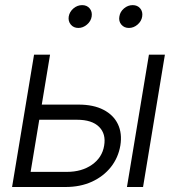

<svg xmlns="http://www.w3.org/2000/svg" viewBox="-20 -748 708 768"><path d="M136.2 -329.6H294.4Q354 -329.6 394 -308.8Q434.1 -288.1 451.7 -251.2Q469.2 -214.4 461.4 -166Q453.1 -117.2 423.6 -79.8Q394 -42.5 347.7 -21.2Q301.3 0 242.2 0H28.3L116.2 -529.3H180.2L102.5 -60.5H247.6Q307.1 -60.5 347.9 -89.1Q388.7 -117.7 396.5 -165Q404.8 -212.4 376.2 -240.7Q347.7 -269 288.1 -269H126ZM487.8 0 575.7 -529.3H639.6L552.2 0ZM495.6 -636.2Q476.6 -636.2 465.3 -649.7Q454.1 -663.1 457.5 -682.1Q460.4 -701.2 476.1 -714.4Q491.7 -727.5 510.7 -727.5Q529.8 -727.5 540.8 -714.4Q551.8 -701.2 548.8 -682.1Q545.9 -663.1 530.3 -649.7Q514.6 -636.2 495.6 -636.2ZM293.5 -636.2Q274.4 -636.2 263.2 -649.7Q252 -663.1 254.9 -682.1Q258.3 -701.2 273.9 -714.4Q289.6 -727.5 308.6 -727.5Q327.6 -727.5 338.6 -714.4Q349.6 -701.2 346.7 -682.1Q343.8 -663.1 327.9 -649.7Q312 -636.2 293.5 -636.2Z"/></svg>

Font: Inter 24pt Light
Style: Italic
Weight: 300
Italic angle: -9.3988°
Designer: Rasmus Andersson
Foundry: rsms
Version: Version 4.001;git-66647c0bb